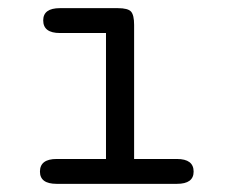

<svg xmlns="http://www.w3.org/2000/svg" viewBox="-20 -451 565 471"><path d="M78 -30Q78 -61 119 -61H240V-370H127Q86 -370 86 -401Q86 -431 127 -431H269Q294 -431 301.5 -422.5Q309 -414 309 -390V-61H414Q455 -61 455 -30Q455 0 414 0H119Q78 0 78 -30Z"/></svg>

Font: CMU Typewriter Text
Style: Regular
Weight: 500
Monospace: yes
Version: Version 0.7.0